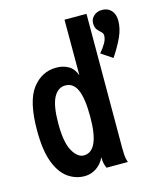

<svg xmlns="http://www.w3.org/2000/svg" viewBox="-104 -747 708 835"><g transform="rotate(-15 250.0 -329.0)"><path d="M175 11Q134 11 100 -13Q66 -37 45.5 -90.5Q25 -144 25 -234Q25 -365 67.5 -421Q110 -477 176 -477Q206 -477 229.5 -464Q253 -451 265 -419V-669H364L363 -65Q363 -48 364 -32.5Q365 -17 371 0H275Q269 -14 267 -24Q265 -34 265 -50Q251 -20 226.5 -4.5Q202 11 175 11ZM433 -668Q459 -668 474.5 -651Q490 -634 490 -605Q490 -569 473 -532Q456 -495 428 -453L377 -487Q394 -507 404 -524.5Q414 -542 414 -558Q414 -568 406 -575Q398 -582 389.5 -592Q381 -602 381 -622Q381 -641 396 -654.5Q411 -668 433 -668ZM194 -77Q264 -77 264 -233Q264 -315 247 -353.5Q230 -392 194 -392Q160 -392 141 -355.5Q122 -319 122 -239Q122 -154 144 -115.5Q166 -77 194 -77Z"/></g></svg>

Font: Inconsolata
Style: Bold
Weight: 700
Monospace: yes
Designer: Raph Levien, Cyreal, Brenton Simpson
Foundry: Raph Levien, Cyreal, Google
Version: Version 3.100; ttfautohint (v1.8.4.7-5d5b)